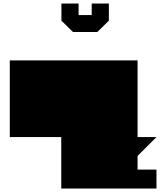

<svg xmlns="http://www.w3.org/2000/svg" viewBox="-20 -867 962 1097"><path d="M874 210H330V-84H36V-522H766V-84H874L766 24V102H874V210ZM536 -684H397L331 -749V-847H429V-781H504V-847H602V-749L536 -684Z"/></svg>

Font: El Pececito
Style: Regular
Weight: 400
Designer: deFharo
Foundry: deFharo
Version: El Pececito Version 1.000